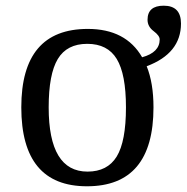

<svg xmlns="http://www.w3.org/2000/svg" viewBox="-20 -648 659 678"><path d="M481.9 -445.8Q543.9 -462.9 543.9 -508.8Q543.9 -522 522.5 -538.1Q501 -554.2 501 -578.1Q501 -627.9 558.1 -627.9Q619.1 -627.9 619.1 -564.9Q619.1 -459.5 498 -414.1Q522 -354.5 522 -269Q522 9.8 287.1 9.8Q55.2 9.8 55.2 -269Q55.2 -545.9 290 -545.9Q424.3 -545.9 481.9 -445.8ZM289.1 -42Q359.4 -42 392.1 -95.2Q424.8 -148.4 424.8 -269Q424.8 -386.2 392.3 -439.7Q359.9 -493.2 288.1 -493.2Q216.3 -493.2 184.1 -439.7Q151.9 -386.2 151.9 -269Q151.9 -42 289.1 -42Z"/></svg>

Font: Droid Serif
Style: Regular
Weight: 400
Designer: Monotype Design team
Foundry: Monotype Imaging Inc.
Version: Version 1.03